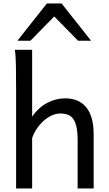

<svg xmlns="http://www.w3.org/2000/svg" viewBox="-20 -1062 614 1082"><path d="M417.5 0V-268.6Q417.5 -314.5 411.4 -344.2Q405.3 -374 393.1 -391.4Q380.9 -408.7 362.5 -415.5Q344.2 -422.4 319.8 -422.4Q293.5 -422.4 268.3 -409.9Q243.2 -397.5 222.2 -377.7Q201.2 -357.9 185.1 -333Q168.9 -308.1 161.1 -283.2V0H70.8V-551.8Q70.8 -630.9 69.8 -690.2Q68.8 -749.5 63.5 -781.2H161.1V-405.3Q197.3 -456.5 246.1 -482.2Q294.9 -507.8 346.7 -507.8Q424.8 -507.8 466.3 -456.8Q507.8 -405.8 507.8 -305.2V0ZM78.1 -832.5 244.1 -1042.5H327.1L493.2 -832.5H419.9L285.6 -969.2L151.4 -832.5Z"/></svg>

Font: Andika New Basic
Style: Regular
Weight: 400
Designer: Victor Gaultney, Annie Olsen, Julie Remington, Don Collingsworth, Eric Hays
Foundry: SIL International
Version: Version 5.500; ttfautohint (v1.8.3)